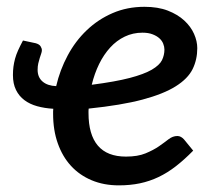

<svg xmlns="http://www.w3.org/2000/svg" viewBox="-20 -537 637 564"><path d="M398.5 -441Q370.5 -441 346.5 -429.5Q322.5 -418 303.8 -397.5Q285 -377 271.2 -349Q257.5 -321 249.5 -288Q319 -297 361 -308Q403 -319 425.8 -332.2Q448.5 -345.5 455.8 -360.2Q463 -375 463 -391.5Q463 -399.5 459.5 -408.5Q456 -417.5 448.2 -424.5Q440.5 -431.5 428.2 -436.2Q416 -441 398.5 -441ZM85 -410Q95.5 -407 99.2 -401Q103 -395 103 -389.5Q103 -385 101 -379.5Q99 -374 96.8 -366.8Q94.5 -359.5 92.5 -351Q90.5 -342.5 90.5 -332Q90.5 -310 105 -297.5Q119.5 -285 145 -284Q156 -331.5 178.8 -374Q201.5 -416.5 234.8 -448.2Q268 -480 310.8 -498.5Q353.5 -517 404.5 -517Q444 -517 473 -505.8Q502 -494.5 521.2 -476.8Q540.5 -459 550 -437.5Q559.5 -416 559.5 -395.5Q559.5 -362 545.8 -334Q532 -306 496.2 -283.5Q460.5 -261 398.8 -244.5Q337 -228 240.5 -218Q240 -215 240 -211.8Q240 -208.5 240 -205Q240 -141.5 267.5 -109.2Q295 -77 350 -77Q384.5 -77 407.5 -86.5Q430.5 -96 446.8 -107.2Q463 -118.5 475.2 -128Q487.5 -137.5 501 -137.5Q506.5 -137.5 511.5 -134.8Q516.5 -132 520.5 -127.5L547.5 -94.5Q521.5 -68 496.8 -48.8Q472 -29.5 445.8 -17Q419.5 -4.5 391 1.5Q362.5 7.5 329 7.5Q285 7.5 249.2 -7.5Q213.5 -22.5 188.5 -49.8Q163.5 -77 149.8 -115.8Q136 -154.5 136 -202.5Q136 -206.5 136 -210Q136 -213.5 136.5 -217.5Q111 -219 89.2 -225Q67.5 -231 51.8 -242.8Q36 -254.5 27 -272.8Q18 -291 18 -316.5Q18 -329.5 19.5 -341Q21 -352.5 24.2 -364.5Q27.5 -376.5 33.2 -389.2Q39 -402 47.5 -418Z"/></svg>

Font: Lato SemiBold
Style: Italic
Weight: 600
Italic angle: -7°
Designer: Lukasz Dziedzic with Adam Twardoch and Botio Nikoltchev
Foundry: tyPoland Lukasz Dziedzic
Version: Version 2.015; 2015-08-06; http://www.latofonts.com/